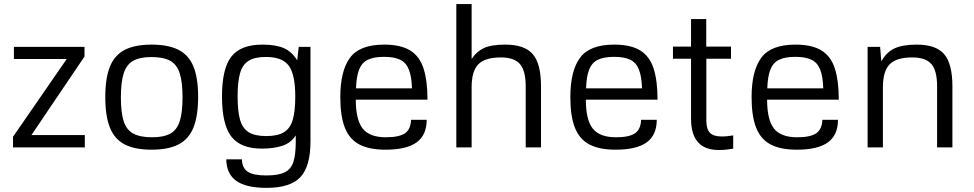

<svg xmlns="http://www.w3.org/2000/svg" viewBox="-20 -724 4783 943"><path d="M48.3 -434.1V-493.7H395V-446.3L134.3 -60.5H396.5V0H43.9V-52.2L307.6 -434.1Z M724.1 11.2Q642.6 11.2 592.5 -14.6Q542.5 -40.5 519.8 -97.4Q497.1 -154.3 497.1 -247.1Q497.1 -339.8 519.8 -396.5Q542.5 -453.1 592.5 -479Q642.6 -504.9 724.1 -504.9Q806.6 -504.9 856.9 -479.2Q907.2 -453.6 930.2 -397.2Q953.1 -340.8 953.1 -248.5Q953.1 -155.3 930.2 -97.9Q907.2 -40.5 856.9 -14.6Q806.6 11.2 724.1 11.2ZM727.1 -49.8Q784.2 -49.8 816.7 -67.9Q849.1 -85.9 862.8 -128.7Q876.5 -171.4 876.5 -246.1Q876.5 -321.3 862.5 -364.5Q848.6 -407.7 815.4 -425.8Q782.2 -443.8 724.1 -443.8Q667 -443.8 634.3 -425.5Q601.6 -407.2 587.6 -364Q573.7 -320.8 573.7 -245.1Q573.7 -170.9 587.6 -128.2Q601.6 -85.4 635.3 -67.6Q668.9 -49.8 727.1 -49.8Z M1289.1 198.7Q1189 198.7 1140.6 164.3Q1092.3 129.9 1091.3 58.6H1168Q1169.4 101.6 1197 119.6Q1224.6 137.7 1288.1 137.7Q1346.7 137.7 1377.9 122.6Q1409.2 107.4 1420.9 71.3Q1432.6 35.2 1432.6 -27.3V-59.1Q1408.2 -21 1365.5 -7.6Q1322.8 5.9 1266.1 5.9Q1161.6 5.9 1116 -53.5Q1070.3 -112.8 1070.3 -250Q1070.3 -387.2 1116.2 -446Q1162.1 -504.9 1269 -504.9Q1335.4 -504.9 1374.8 -487.3Q1414.1 -469.7 1439.5 -427.7L1447.3 -493.7H1504.9V-30.3Q1504.9 93.3 1455.3 146Q1405.8 198.7 1289.1 198.7ZM1287.6 -55.7Q1344.2 -55.7 1375.2 -75Q1406.2 -94.2 1418.2 -137Q1430.2 -179.7 1430.2 -250Q1430.2 -356 1399.2 -400.1Q1368.2 -444.3 1286.1 -444.3Q1230.5 -444.3 1200.4 -425Q1170.4 -405.8 1158.7 -363.3Q1147 -320.8 1147 -250Q1147 -179.7 1158.7 -137Q1170.4 -94.2 1200.9 -75Q1231.4 -55.7 1287.6 -55.7Z M1873 11.2Q1793.5 11.2 1744.6 -14.6Q1695.8 -40.5 1673.6 -97.2Q1651.4 -153.8 1651.4 -246.6Q1651.4 -376 1699 -440.4Q1746.6 -504.9 1866.2 -504.9Q1948.7 -504.9 1995.1 -475.8Q2041.5 -446.8 2060.5 -386.7Q2079.6 -326.7 2079.6 -234.4H1727.5Q1727.5 -135.3 1761.5 -92.5Q1795.4 -49.8 1875 -49.8Q1939.9 -49.8 1968.5 -69.1Q1997.1 -88.4 1999 -135.7H2075.7Q2075.7 -60.5 2026.1 -24.7Q1976.6 11.2 1873 11.2ZM1728.5 -290H2003.4Q2001.5 -349.1 1988 -382.8Q1974.6 -416.5 1945.3 -430.7Q1916 -444.8 1866.2 -444.8Q1816.4 -444.8 1786.9 -430.7Q1757.3 -416.5 1743.9 -382.8Q1730.5 -349.1 1728.5 -290Z M2221.2 0V-704.1H2296.4V-434.6Q2320.8 -471.2 2356.7 -488Q2392.6 -504.9 2461.9 -504.9Q2556.6 -504.9 2596.9 -457.8Q2637.2 -410.6 2637.2 -299.8V0H2562V-299.8Q2562 -376.5 2533.9 -409.2Q2505.9 -441.9 2439.9 -441.9Q2362.3 -441.9 2329.3 -408.2Q2296.4 -374.5 2296.4 -295.9V0Z M3002.9 11.2Q2923.3 11.2 2874.5 -14.6Q2825.7 -40.5 2803.5 -97.2Q2781.2 -153.8 2781.2 -246.6Q2781.2 -376 2828.9 -440.4Q2876.5 -504.9 2996.1 -504.9Q3078.6 -504.9 3125 -475.8Q3171.4 -446.8 3190.4 -386.7Q3209.5 -326.7 3209.5 -234.4H2857.4Q2857.4 -135.3 2891.4 -92.5Q2925.3 -49.8 3004.9 -49.8Q3069.8 -49.8 3098.4 -69.1Q3127 -88.4 3128.9 -135.7H3205.6Q3205.6 -60.5 3156 -24.7Q3106.4 11.2 3002.9 11.2ZM2858.4 -290H3133.3Q3131.3 -349.1 3117.9 -382.8Q3104.5 -416.5 3075.2 -430.7Q3045.9 -444.8 2996.1 -444.8Q2946.3 -444.8 2916.7 -430.7Q2887.2 -416.5 2873.8 -382.8Q2860.4 -349.1 2858.4 -290Z M3570.3 -435.5H3449.2V-130.9Q3449.2 -89.4 3467 -71.5Q3484.9 -53.7 3524.4 -53.7Q3540 -53.7 3554.4 -55.4Q3568.8 -57.1 3581.1 -59.1V5.9Q3568.4 8.3 3551.3 10.5Q3534.2 12.7 3509.8 12.7Q3374 12.7 3374 -141.1V-435.5H3285.2V-495.1H3374V-630.4H3448.7V-495.1H3570.3Z M3893.1 11.2Q3813.5 11.2 3764.6 -14.6Q3715.8 -40.5 3693.6 -97.2Q3671.4 -153.8 3671.4 -246.6Q3671.4 -376 3719 -440.4Q3766.6 -504.9 3886.2 -504.9Q3968.8 -504.9 4015.1 -475.8Q4061.5 -446.8 4080.6 -386.7Q4099.6 -326.7 4099.6 -234.4H3747.6Q3747.6 -135.3 3781.5 -92.5Q3815.4 -49.8 3895 -49.8Q3960 -49.8 3988.5 -69.1Q4017.1 -88.4 4019 -135.7H4095.7Q4095.7 -60.5 4046.1 -24.7Q3996.6 11.2 3893.1 11.2ZM3748.5 -290H4023.4Q4021.5 -349.1 4008.1 -382.8Q3994.6 -416.5 3965.3 -430.7Q3936 -444.8 3886.2 -444.8Q3836.4 -444.8 3806.9 -430.7Q3777.3 -416.5 3763.9 -382.8Q3750.5 -349.1 3748.5 -290Z M4241.2 0V-493.7H4302.7L4308.6 -422.4Q4333 -467.3 4373 -486.1Q4413.1 -504.9 4482.4 -504.9Q4577.1 -504.9 4617.4 -457.8Q4657.7 -410.6 4657.7 -299.8V0H4582.5V-299.8Q4582.5 -377 4554.4 -409.4Q4526.4 -441.9 4460.4 -441.9Q4382.8 -441.9 4349.6 -408.2Q4316.4 -374.5 4316.4 -295.9V0Z"/></svg>

Font: Metrophobic
Style: Regular
Weight: 400
Designer: Vernon Adams
Foundry: Vernon Adams
Version: Version 3.200; ttfautohint (v1.8.4.7-5d5b);gftools[0.9.23]